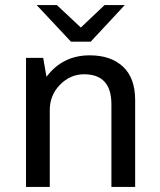

<svg xmlns="http://www.w3.org/2000/svg" viewBox="-20 -740 633 760"><path d="M205 -720 300 -631 394 -720H474L339 -575H261L125 -720ZM335 -521Q419 -521 467 -476Q515 -431 515 -344V0H421V-327Q421 -446 313 -446Q258 -446 217.5 -404.5Q177 -363 177 -304V0H83V-511H151L164 -436Q228 -521 335 -521Z"/></svg>

Font: Chivo
Style: Regular
Weight: 400
Designer: Hector Gatti
Foundry: Omnibus-Type
Version: Version 1.007;PS 001.007;hotconv 1.0.88;makeotf.lib2.5.64775